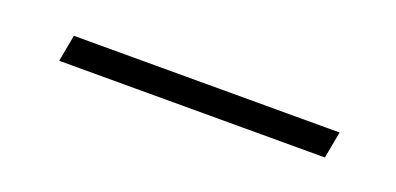

<svg xmlns="http://www.w3.org/2000/svg" viewBox="-17 -418 528 256"><g transform="rotate(20 246.5 -290.0)"><path d="M57 -271 64 -309H441L434 -271Z"/></g></svg>

Font: DM Sans 20pt ExtraLight
Style: Italic
Weight: 250
Italic angle: -10°
Version: Version 4.004;gftools[0.9.30]